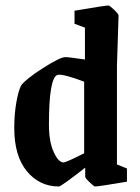

<svg xmlns="http://www.w3.org/2000/svg" viewBox="-20 -673 511 703"><path d="M195.8 9.8Q124.5 9.8 78.4 -46.1Q32.2 -102.1 32.2 -204.1Q32.2 -252.9 39.3 -295.2Q46.4 -337.4 57.1 -359.9Q74.2 -383.3 137.2 -423.6Q200.2 -463.9 219.2 -463.9Q231.4 -463.9 291 -455.1V-571.8L252.9 -585.9V-633.8Q364.7 -652.8 377 -652.8Q381.8 -652.8 397.9 -637.2Q414.1 -621.6 414.1 -616.2L408.2 -432.1V-70.8L444.8 -56.2V-7.8Q341.3 9.8 328.1 9.8Q324.2 9.8 308.1 -5.6Q292 -21 292 -25.9V-59.1Q203.6 9.8 195.8 9.8ZM212.9 -78.1Q216.8 -78.1 235.6 -86.4Q254.4 -94.7 271.5 -103.5L288.1 -111.8V-374Q210 -403.3 190.9 -398.9Q159.2 -389.6 159.2 -216.8Q159.2 -153.8 176.8 -116Q194.3 -78.1 212.9 -78.1Z"/></svg>

Font: Grenze SemiBold
Style: Regular
Weight: 600
Designer: Renata Polastri
Foundry: Omnibus-Type
Version: Version 1.002;PS 001.002;hotconv 1.0.88;makeotf.lib2.5.64775